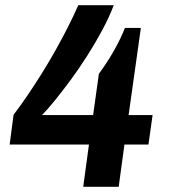

<svg xmlns="http://www.w3.org/2000/svg" viewBox="-20 -716 654 736"><path d="M299 0 321 -162H17L32 -276Q58 -310 85.5 -350.5Q113 -391 140.5 -435Q168 -479 193.5 -524.5Q219 -570 241 -613.5Q263 -657 280 -696H416Q399 -651 372.5 -601.5Q346 -552 314.5 -502.5Q283 -453 250.5 -409Q218 -365 189.5 -330Q161 -295 141 -275H337L359 -433Q373 -452 387.5 -474Q402 -496 415.5 -519.5Q429 -543 440 -566Q451 -589 459 -609H520L473 -275H565L549 -162H457L435 0Z"/></svg>

Font: Chivo SemiBold
Style: Italic
Weight: 600
Italic angle: -8.05°
Designer: Hector Gatti
Foundry: Omnibus-Type
Version: Version 2.002